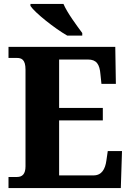

<svg xmlns="http://www.w3.org/2000/svg" viewBox="-20 -951 663 971"><path d="M320 -771H396V-784C368 -822 320 -886 301 -931H134V-921C157 -886 257 -807 320 -771ZM23 0H591L597 -187H525L518 -139C512 -95 494 -64 453 -64H279V-342H500V-405H279V-650H425C468 -650 484 -626 488 -575L493 -527H566L563 -714H23V-658H65C88 -658 109 -651 109 -599V-110C109 -71 93 -56 66 -56H23Z"/></svg>

Font: Noto Serif Tamil SemiCondensed ExtraBold
Style: Regular
Weight: 800
Width: 4
Designer: Indian Type Foundry, Tom Grace, and the Monotype Design Team
Foundry: Monotype Imaging Inc.
Version: Version 2.004